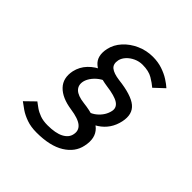

<svg xmlns="http://www.w3.org/2000/svg" viewBox="-182 -815 964 964"><g transform="rotate(45 300.0 -333.5)"><path d="M218.8 8 232.2 -57Q288.3 -57 319.8 -73.3Q351.2 -89.7 356.7 -118Q363.8 -149.5 340.3 -169.2Q316.8 -188.8 258.8 -197L281.5 -265Q377.2 -254 414 -217.8Q450.8 -181.7 436.3 -116.3Q424.8 -60.3 369.6 -26.2Q314.3 8 218.8 8ZM319 -466.3 308.8 -424.7Q284.7 -424.7 262.2 -411.3Q239.8 -398 224 -378.3Q208.2 -358.7 203.5 -338.5Q197.2 -308.3 216.2 -289.4Q235.3 -270.5 281.5 -265L258.8 -197Q187.3 -207.5 152.7 -243.6Q118 -279.7 130.2 -338.5Q139 -377.3 166.5 -406Q194 -434.7 234.1 -450.5Q274.2 -466.3 319 -466.3ZM59.2 -55 111.3 -105.7Q123.8 -96 139.8 -84.8Q155.8 -73.5 178.5 -65.2Q201.2 -57 232.2 -57L218.8 8Q178.5 8 147.7 -3Q116.8 -14 95 -29Q73.2 -44 59.2 -55ZM262.2 -197 278.2 -242Q334.3 -242 368.2 -270.2Q402.2 -298.5 410.5 -337.2Q416.3 -365 391.6 -381.9Q366.8 -398.8 303 -407L325.7 -471.7Q421.5 -460.7 459.2 -429.5Q496.8 -398.3 483.8 -337.2Q469.3 -269.5 413.5 -233.2Q357.7 -197 262.2 -197ZM363.2 -674.7 354.8 -609.7Q330.7 -609.7 308.8 -599.7Q287 -589.7 272.2 -573.8Q257.3 -557.8 252.8 -539.3Q246.3 -507.5 265 -492.3Q283.7 -477.2 325.7 -471.7L303 -407Q231.5 -417.5 195.7 -448.2Q159.8 -478.8 172.8 -539.3Q181.2 -577.3 209.2 -608Q237.2 -638.7 277.8 -656.7Q318.3 -674.7 363.2 -674.7ZM470.7 -562Q453.3 -577.2 426.1 -593.4Q398.8 -609.7 354.8 -609.7L363.2 -674.7Q400.3 -674.7 431.2 -664.2Q462.2 -653.7 485.2 -638.8Q508.3 -624 522.7 -610.7Z"/></g></svg>

Font: Epunda Sans Light
Style: Italic
Weight: 300
Italic angle: -12.0243°
Designer: Simon Atzbach
Foundry: typofactur
Version: Version 2.204